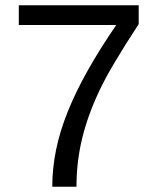

<svg xmlns="http://www.w3.org/2000/svg" viewBox="-20 -708 596 728"><path d="M505.9 -616.7Q453.1 -536.1 415.8 -473.1Q378.4 -410.2 356.9 -364.3Q313.5 -272.9 291.7 -184.1Q270 -95.2 270 0H178.2Q178.2 -68.4 192.4 -138.9Q206.5 -209.5 237.8 -287.1Q296.4 -432.1 420.9 -613.3H51.3V-688H505.9Z"/></svg>

Font: Arimo
Style: Regular
Weight: 400
Designer: Steve Matteson
Foundry: Monotype Imaging Inc.
Version: Version 1.33